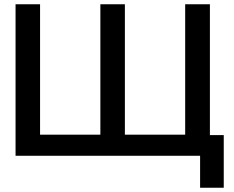

<svg xmlns="http://www.w3.org/2000/svg" viewBox="-20 -731 1097 901"><path d="M53 -711H168V-99H451V-711H566V-99H849V-711H965V-97H1030V150H919V0H53Z"/></svg>

Font: Poppins Cyr Med
Style: Regular
Weight: 500
Designer: Ninad Kale (Devanagari), Jonny Pinhorn (Latin)
Foundry: Indian Type Foundry
Version: 4.004